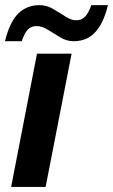

<svg xmlns="http://www.w3.org/2000/svg" viewBox="-27 -741 448 761"><path d="M256.8 -528.3 153.8 0H17.1L119.6 -528.3ZM264.2 -577.6Q237.8 -577.6 212.2 -592.8Q186.5 -607.9 163.1 -622.8Q139.6 -637.7 118.7 -637.7Q98.1 -637.7 84.7 -625.2Q71.3 -612.8 59.1 -577.6H-7.3Q11.7 -654.8 45.7 -687.7Q79.6 -720.7 129.9 -720.7Q157.2 -720.7 182.9 -705.8Q208.5 -690.9 231.9 -675.8Q255.4 -660.6 274.9 -660.6Q295.9 -660.6 309.6 -674.3Q323.2 -688 335 -720.7H400.9Q387.2 -664.1 364.3 -630.9Q345.2 -602.5 320.3 -590.1Q295.4 -577.6 264.2 -577.6Z"/></svg>

Font: Arimo
Style: Bold Italic
Weight: 700
Italic angle: -12°
Designer: Steve Matteson
Foundry: Monotype Imaging Inc.
Version: Version 1.33